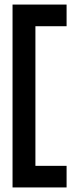

<svg xmlns="http://www.w3.org/2000/svg" viewBox="-20 -623 329 842"><path d="M35 199V-603H272V-508H135.3V104.3H272V199Z"/></svg>

Font: Darker Grotesque Light
Style: Regular
Weight: 300
Designer: Gabriel Lam
Foundry: TypeRant
Version: Version 1.000;gftools[0.9.28]